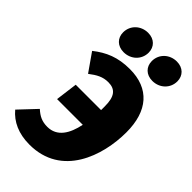

<svg xmlns="http://www.w3.org/2000/svg" viewBox="-317 -1029 1135 1135"><g transform="rotate(45 250.5 -462.0)"><path d="M183 -760C243 -760 290 -804 290 -863C290 -910 257 -944 205 -944C145 -944 98 -900 98 -841C98 -794 131 -760 183 -760ZM423 -760C483 -760 530 -804 530 -863C530 -910 497 -944 445 -944C385 -944 338 -900 338 -841C338 -794 371 -760 423 -760ZM280 -716C180 -716 112 -686 46 -634L125 -521C167 -553 199 -571 245 -571C304 -571 331 -537 331 -456V-424H119L101 -286H316C298 -198 258 -129 176 -129C132 -129 103 -143 70 -173L-30 -67C16 -12 84 20 176 20C444 20 530 -240 530 -437C530 -615 443 -716 280 -716Z"/></g></svg>

Font: Fira Sans Heavy
Style: Italic
Weight: 900
Italic angle: -8°
Designer: bBox Type GmbH & Carrois Corporate GbR & Edenspiekermann AG
Foundry: bBox Type GmbH & Carrois Corporate GbR & Edenspiekermann AG
Version: Version 4.301;PS 004.301;hotconv 1.0.88;makeotf.lib2.5.64775